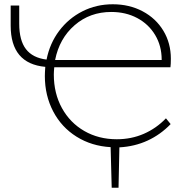

<svg xmlns="http://www.w3.org/2000/svg" viewBox="-20 -684 881 899"><path d="M757 -130 779 -103Q732 -54 671.5 -26Q611 2 539 6L535 195H503L498 5Q409 0 338.5 -44Q268 -88 229 -162.5Q190 -237 190 -328Q190 -343 192 -371Q30 -386 30 -564V-658H70V-573Q70 -495 101.5 -454Q133 -413 198 -405Q213 -481 257 -539.5Q301 -598 366 -631Q431 -664 508 -664Q586 -664 648 -631Q710 -598 745 -540Q780 -482 780 -409Q780 -383 778 -369H234Q232 -347 232 -335Q232 -247 270 -178Q308 -109 375 -70.5Q442 -32 527 -32Q595 -32 653.5 -57.5Q712 -83 757 -130ZM238 -403H737V-405Q737 -469 706.5 -520Q676 -571 622.5 -599.5Q569 -628 501 -628Q401 -628 329.5 -566Q258 -504 238 -403Z"/></svg>

Font: Ysabeau SC Light
Style: Regular
Weight: 300
Designer: Christian Thalmann (Catharsis Fonts)
Version: Version 0.003